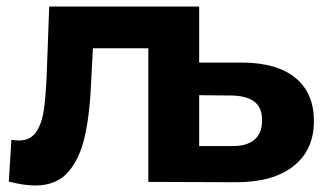

<svg xmlns="http://www.w3.org/2000/svg" viewBox="-20 -558 1005 589"><path d="M943 -187Q943 -98 880.5 -48.5Q818 1 705 1L435 0V-410H265L260 -315Q256 -209 240 -139Q224 -69 188 -29Q152 11 88 11Q54 11 7 -1L15 -129Q31 -127 38 -127Q73 -127 90.5 -152.5Q108 -178 114 -217.5Q120 -257 123 -322L131 -538H591V-366H726Q831 -365 887 -318.5Q943 -272 943 -187ZM784 -189Q784 -228 760.5 -246Q737 -264 691 -265L591 -266V-110H691Q736 -109 760 -129Q784 -149 784 -189Z"/></svg>

Font: mBank
Style: Bold
Weight: 700
Designer: Julieta Ulanovsky
Foundry: Julieta Ulanovsky
Version: Version 7.200